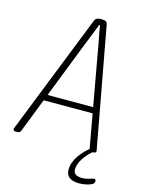

<svg xmlns="http://www.w3.org/2000/svg" viewBox="-143 -777 764 1034"><g transform="rotate(15 238.5 -259.5)"><path d="M0 2Q-13 2 -13 -8Q-13 -12 -8 -24L253 -683Q260 -702 285 -702H297Q322 -702 325 -683L447 -21Q448 -17 448.5 -14Q449 -11 449 -8Q449 2 433 2H426Q412 2 410 -10L376 -200H103L29 -10Q25 2 9 2ZM231 -528 116 -233H370L317 -528Q310 -571 302 -609.5Q294 -648 292 -669H287Q279 -648 263.5 -609.5Q248 -571 231 -528ZM404 183Q329 183 329 126Q329 87 356.5 46.5Q384 6 432 -27L442 -7Q407 18 384.5 52Q362 86 362 115Q362 151 409 151Q430 151 450.5 144.5Q471 138 477 138Q485 138 485 152Q485 162 471 169Q457 176 438 179.5Q419 183 404 183Z"/></g></svg>

Font: Asap Condensed Condensed Thin
Style: Italic
Weight: 100
Width: 3
Italic angle: -6°
Designer: Pablo Cosgaya
Foundry: Omnibus-Type
Version: Version 3.001; ttfautohint (v1.8.4.7-5d5b)